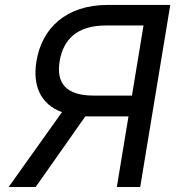

<svg xmlns="http://www.w3.org/2000/svg" viewBox="-20 -747 712 767"><path d="M540.1 0 660.2 -727.3H411.2C241.5 -727.3 147.4 -632.8 125.7 -503.2C109.7 -406.2 140.6 -331 227.6 -299L14.6 0H122.5L321 -282.3C327.1 -282 333.1 -282 339.5 -282H493.3L446.7 0ZM218.4 -503.2C233 -589.1 287.3 -645.2 402.7 -645.2H553.3L507.1 -365.1H355.5C240.8 -365.1 204.2 -416.9 218.4 -503.2Z"/></svg>

Font: Margiela Sans Text
Style: Italic
Weight: 400
Italic angle: -9.39999°
Designer: Stefan Endress, Andreas Faust
Version: Version 1.100;FEAKit 1.0